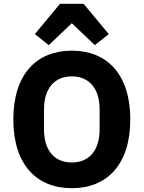

<svg xmlns="http://www.w3.org/2000/svg" viewBox="-20 -976 754 1008"><path d="M295 -956 163 -797 236 -739 357 -854 478 -739 551 -797 419 -956ZM357 12C542 12 664 -112 664 -349C664 -586 542 -710 357 -710C172 -710 50 -586 50 -349C50 -112 172 12 357 12ZM357 -123C266 -123 211 -186 211 -297V-401C211 -512 266 -575 357 -575C448 -575 503 -512 503 -401V-297C503 -186 448 -123 357 -123Z"/></svg>

Font: IBM Plex Devanagari
Style: Bold
Weight: 700
Designer: Mike Abbink, Paul van der Laan, Pieter van Rosmalen, Erin McLaughlin
Foundry: Bold Monday
Version: Version 1.0